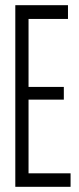

<svg xmlns="http://www.w3.org/2000/svg" viewBox="-20 -720 304 740"><path d="M39 0V-700H242V-647H90V-385H226V-336H90V-52H252V0Z"/></svg>

Font: Georama ExtraCondensed Light
Style: Regular
Weight: 300
Width: 2
Designer: Jean-Baptiste Levee
Foundry: Production Type
Version: Version 1.000